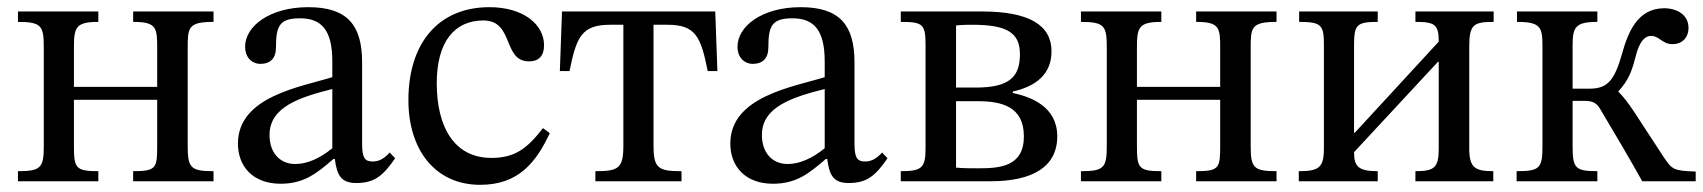

<svg xmlns="http://www.w3.org/2000/svg" viewBox="-20 -505 4745 535"><path d="M186 -371C186 -428 190 -444 254 -444V-473H30V-444C97 -444 102 -432 102 -371V-97C102 -37 93 -28 30 -28V0H254V-28C190 -28 186 -37 186 -100V-227H418V-100C418 -37 416 -28 351 -28V0H575V-28C510 -28 503 -38 503 -100V-371C503 -428 504 -444 575 -444V-473H351V-444C416 -444 418 -428 418 -371V-263H186Z M913 -62C919 -18 929 5 973 5C1024 5 1048 -16 1081 -64L1066 -80C1052 -65 1038 -55 1019 -55C998 -55 989 -63 989 -104V-331C989 -435 948 -485 839 -485C730 -485 663 -431 663 -375C663 -342 685 -327 705 -327C733 -327 749 -342 749 -373C749 -433 759 -454 816 -454C876 -454 906 -421 906 -334V-290C820 -263 643 -237 643 -105C643 -41 685 7 762 7C826 7 862 -21 909 -62ZM906 -92C872 -64 836 -48 803 -48C760 -48 731 -79 731 -129C731 -207 815 -234 906 -257Z M1493 -148C1448 -90 1414 -65 1349 -65C1246 -65 1197 -151 1197 -273C1197 -388 1246 -448 1327 -448C1413 -448 1380 -334 1454 -334C1482 -334 1496 -350 1496 -379C1496 -437 1438 -485 1344 -485C1200 -485 1118 -383 1118 -226C1118 -87 1193 10 1318 10C1425 10 1474 -53 1512 -134Z M1979 -307 1973 -473H1546L1540 -307H1567C1586 -402 1601 -436 1680 -436H1717V-100C1717 -36 1704 -28 1639 -28V0H1879V-28C1814 -28 1801 -36 1801 -100V-436H1840C1918 -436 1933 -403 1952 -307Z M2285 -62C2291 -18 2301 5 2345 5C2396 5 2420 -16 2453 -64L2438 -80C2424 -65 2410 -55 2391 -55C2370 -55 2361 -63 2361 -104V-331C2361 -435 2320 -485 2211 -485C2102 -485 2035 -431 2035 -375C2035 -342 2057 -327 2077 -327C2105 -327 2121 -342 2121 -373C2121 -433 2131 -454 2188 -454C2248 -454 2278 -421 2278 -334V-290C2192 -263 2015 -237 2015 -105C2015 -41 2057 7 2134 7C2198 7 2234 -21 2281 -62ZM2278 -92C2244 -64 2208 -48 2175 -48C2132 -48 2103 -79 2103 -129C2103 -207 2187 -234 2278 -257Z M2926 -125C2926 -208 2853 -235 2802 -246V-250C2866 -264 2910 -298 2910 -362C2910 -434 2849 -473 2717 -473H2490V-444C2551 -444 2559 -438 2559 -380V-91C2559 -37 2548 -28 2490 -28V0H2741C2857 0 2926 -40 2926 -125ZM2644 -261V-434C2660 -436 2678 -436 2690 -436C2787 -436 2822 -413 2822 -354C2822 -291 2793 -261 2699 -261ZM2644 -223H2704C2770 -223 2833 -209 2833 -125C2833 -40 2765 -36 2705 -36C2682 -36 2664 -36 2644 -38Z M3148 -371C3148 -428 3152 -444 3216 -444V-473H2992V-444C3059 -444 3064 -432 3064 -371V-97C3064 -37 3055 -28 2992 -28V0H3216V-28C3152 -28 3148 -37 3148 -100V-227H3380V-100C3380 -37 3378 -28 3313 -28V0H3537V-28C3472 -28 3465 -38 3465 -100V-371C3465 -428 3466 -444 3537 -444V-473H3313V-444C3378 -444 3380 -428 3380 -371V-263H3148Z M4142 -473H3924V-444C3978 -444 3989 -437 3989 -389L3755 -135H3753V-379C3753 -436 3760 -444 3819 -444V-473H3600V-444C3662 -444 3669 -435 3669 -381V-91C3669 -38 3655 -28 3599 -28V0H3819V-28C3765 -28 3753 -41 3753 -81L3987 -333H3989V-91C3989 -38 3977 -28 3924 -28V0H4141V-28C4090 -28 4074 -38 4074 -91V-374C4074 -436 4085 -444 4142 -444Z M4431 -28C4370 -28 4362 -36 4362 -97V-224H4391C4413 -224 4427 -222 4439 -201C4478 -136 4526 -54 4556 0H4705V-27C4643 -29 4639 -33 4616 -67C4538 -185 4520 -219 4490 -249V-251C4517 -281 4526 -303 4537 -345C4548 -391 4564 -405 4581 -405C4603 -405 4612 -382 4640 -382C4669 -382 4685 -402 4685 -427C4685 -463 4654 -482 4617 -482C4542 -482 4516 -413 4500 -356C4479 -282 4460 -258 4410 -258H4362V-377C4362 -429 4369 -444 4431 -444V-473H4207V-444C4273 -444 4278 -429 4278 -377V-97C4278 -36 4270 -28 4206 -28V0H4431Z"/></svg>

Font: STIX Two Math
Style: Regular
Weight: 400
Designer: Ross Mills, John Hudson & Paul Hanslow, Tiro Typeworks Ltd; with portions MicroPress Inc., with additions and correction
Foundry: Tiro Typeworks Ltd
Version: Version 2.02 b142